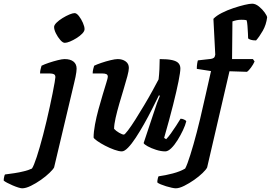

<svg xmlns="http://www.w3.org/2000/svg" viewBox="-170 -820 1467 1040"><path d="M-50 200Q-57 200 -71.5 195.5Q-86 191 -102 184Q-118 177 -131.5 170Q-145 163 -150 158Q-150 149 -147.5 138Q-145 127 -143 125Q-119 122 -92 118Q-65 114 -39.5 107.5Q-14 101 3 93Q8 86 14.5 70Q21 54 29 30Q37 6 45.5 -24Q54 -54 63.5 -89.5Q73 -125 82 -164Q91 -202 99.5 -241Q108 -280 115 -315Q122 -350 126 -373.5Q130 -397 130 -402Q130 -414 122 -418Q114 -422 100 -422H47Q47 -434 50 -445.5Q53 -457 55 -464Q71 -472 95 -480Q119 -488 143 -494Q167 -500 180 -500Q211 -500 228 -486.5Q245 -473 245 -448Q245 -441 243.5 -429.5Q242 -418 239 -403Q236 -388 231 -368L123 87Q118 97 98.5 116Q79 135 52 154Q25 173 -2.5 186.5Q-30 200 -50 200ZM181 -588Q170 -588 156.5 -603.5Q143 -619 133 -639Q123 -659 123 -674Q123 -684 136 -697Q149 -710 168.5 -722Q188 -734 206 -741.5Q224 -749 234 -749Q245 -749 257.5 -733Q270 -717 279 -696.5Q288 -676 288 -662Q288 -651 275.5 -638Q263 -625 244.5 -613.5Q226 -602 209 -595Q192 -588 181 -588Z M490 0Q474 0 449 -9Q424 -18 399 -31Q374 -44 356.5 -56.5Q339 -69 337 -75Q337 -105 344.5 -145.5Q352 -186 363.5 -228Q375 -270 386.5 -308Q398 -346 406 -372Q414 -398 414 -404Q414 -415 406 -418.5Q398 -422 385 -422H332Q332 -434 335 -446Q338 -458 340 -464Q354 -471 379 -479.5Q404 -488 429 -494Q454 -500 468 -500Q493 -500 510.5 -487.5Q528 -475 528 -452Q528 -438 520 -407.5Q512 -377 500 -338Q488 -299 476 -257.5Q464 -216 456 -180.5Q448 -145 448 -122Q458 -111 475 -101Q492 -91 501 -91Q506 -91 523.5 -114Q541 -137 564 -173.5Q587 -210 611.5 -251Q636 -292 656.5 -329.5Q677 -367 689 -390Q692 -414 693.5 -445Q695 -476 695 -500Q738 -500 762.5 -494.5Q787 -489 797 -477.5Q807 -466 807 -449Q807 -430 797 -379.5Q787 -329 767.5 -251.5Q748 -174 719 -73L730 -66Q741 -77 755.5 -97Q770 -117 784.5 -139.5Q799 -162 808 -177Q817 -177 827 -172.5Q837 -168 839 -163Q834 -142 821 -114.5Q808 -87 791.5 -60.5Q775 -34 757.5 -17Q740 0 725 0Q702 0 675.5 -8.5Q649 -17 630 -27.5Q611 -38 608 -45L660 -201Q670 -233 680 -260.5Q690 -288 696 -301L691 -304Q674 -270 653.5 -229Q633 -188 610 -147.5Q587 -107 565 -73.5Q543 -40 523.5 -20Q504 0 490 0Z M782 200Q775 200 760.5 197Q746 194 730 189Q714 184 700.5 178.5Q687 173 682 168Q682 159 684.5 148Q687 137 689 135Q726 130 766 119.5Q806 109 833 93Q839 82 846 63Q853 44 861 18.5Q869 -7 878 -38Q887 -69 896 -104Q905 -139 914 -176Q931 -251 945 -311Q959 -371 973 -435L896 -447Q896 -462 898 -475Q900 -488 902 -493L973 -501Q984 -503 989 -507.5Q994 -512 996 -524L986 -718Q1002 -735 1031.5 -750Q1061 -765 1094 -776Q1127 -787 1154.5 -793.5Q1182 -800 1196 -800Q1214 -800 1232.5 -785Q1251 -770 1263.5 -752.5Q1276 -735 1277 -726Q1272 -686 1253.5 -653.5Q1235 -621 1217 -601Q1199 -601 1188.5 -604.5Q1178 -608 1174 -612Q1174 -620 1173 -639.5Q1172 -659 1170.5 -679.5Q1169 -700 1166 -710Q1160 -712 1152.5 -712.5Q1145 -713 1138 -713Q1124 -713 1112 -710.5Q1100 -708 1089 -704L1087 -500H1200L1209 -487Q1202 -471 1189.5 -454Q1177 -437 1168 -431L1073 -434L952 87Q947 98 927.5 117Q908 136 881.5 154.5Q855 173 828 186.5Q801 200 782 200Z"/></svg>

Font: Texturina Medium 12pt
Style: Bold Italic
Weight: 700
Italic angle: -11°
Version: Version 1.002